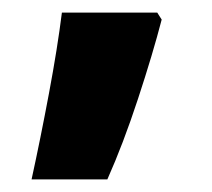

<svg xmlns="http://www.w3.org/2000/svg" viewBox="-20 -150 336 304"><path d="M229 -130H78Q71 -74 57.5 -2Q44 70 30 134H150Q175 78 198.5 6.5Q222 -65 236 -119Z"/></svg>

Font: Noto Sans Arabic Extra
Style: Regular
Weight: 800
Designer: Nadine Chahine - Monotype Design Team
Foundry: Monotype Imaging Inc.
Version: Version 1.902